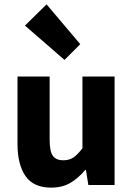

<svg xmlns="http://www.w3.org/2000/svg" viewBox="-20 -846 608 878"><path d="M214 12Q133 12 96.5 -41Q60 -94 60 -188V-496H207V-207Q207 -153 222 -133Q237 -113 269 -113Q297 -113 316 -126Q335 -139 357 -168V-496H504V0H384L373 -69H370Q338 -31 301.5 -9.5Q265 12 214 12ZM275 -572 94 -729 193 -826 347 -644Z"/></svg>

Font: hySource Sans Pro
Style: Bold
Weight: 700
Designer: Paul D. Hunt
Foundry: Adobe Systems Incorporated
Version: Version 2.021;PS 2.000;hotconv 1.0.86;makeotf.lib2.5.63406